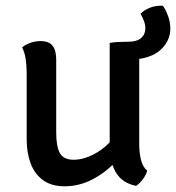

<svg xmlns="http://www.w3.org/2000/svg" viewBox="-20 -644 617 673"><path d="M73.5 -388Q73.5 -414 70 -437.2Q66.5 -460.5 57.5 -478Q69 -487.5 86.2 -493.8Q103.5 -500 122 -500Q152 -500 164.5 -483.5Q177 -467 177 -435V-180Q177 -130 190 -107Q203 -84 239 -84Q264.5 -84 293.5 -96Q322.5 -108 348.8 -130.2Q375 -152.5 391 -182L390.5 -83.5Q357.5 -44.5 309 -17.8Q260.5 9 206 9Q160 9 130.5 -12.8Q101 -34.5 87.2 -71.8Q73.5 -109 73.5 -155ZM364.5 -125V-493.5Q375 -495.5 388.5 -496.5Q402 -497.5 416 -497.5H425.5Q460.5 -497.5 475 -510.8Q489.5 -524 489.5 -545Q489.5 -558 484.2 -571.5Q479 -585 472.5 -595.5Q485 -609 505.8 -617Q526.5 -625 550.5 -624Q559.5 -613 568.2 -590.2Q577 -567.5 577 -543Q577 -505.5 549.2 -475.5Q521.5 -445.5 468 -437.5V-140Q468 -110.5 473.8 -85.2Q479.5 -60 496 -45.5Q492 -31 480.8 -15.8Q469.5 -0.5 457 7.5Q408 -2.5 386.2 -39.8Q364.5 -77 364.5 -125Z"/></svg>

Font: Signika Light
Style: Regular
Weight: 400
Version: Version 2.003;gftools[0.9.32]